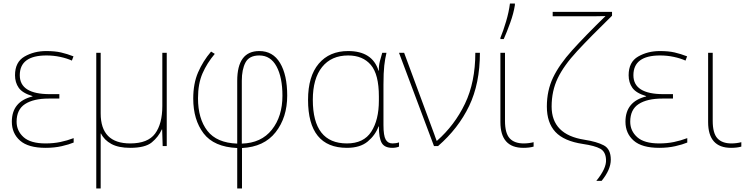

<svg xmlns="http://www.w3.org/2000/svg" viewBox="-20 -827 4233 1087"><path d="M316 -294H262Q92 -294 92 -401Q92 -513 243 -513Q283 -513 320.5 -505Q358 -497 387 -484L396 -508Q360 -522 325.5 -530Q291 -538 242 -538Q173 -538 119 -507Q65 -476 65 -401Q65 -360 86 -330Q107 -300 164 -283V-281Q47 -252 47 -138Q47 -72 93.5 -31Q140 10 238 10Q288 10 329.5 0.5Q371 -9 397 -20V-45Q360 -31 321.5 -23Q283 -15 238 -15Q153 -15 113.5 -50.5Q74 -86 74 -138Q74 -207 122 -238Q170 -269 256 -269H316Z M550 -71H552Q570 -34 610.5 -12Q651 10 717 10Q802 10 839.5 -21Q877 -52 896 -94H898L901 0H924V-528H899V-227Q899 -126 858 -70.5Q817 -15 717 -15Q550 -15 550 -185V-528H525V240H550Z M1175 -535Q1129 -481 1101.5 -417.5Q1074 -354 1074 -269Q1074 -149 1132.5 -72Q1191 5 1323 11V240H1350V11Q1475 5 1540.5 -78.5Q1606 -162 1606 -286Q1606 -403 1565.5 -470.5Q1525 -538 1448 -538Q1323 -538 1323 -369V-14Q1207 -18 1154 -86.5Q1101 -155 1101 -271Q1101 -353 1126.5 -411.5Q1152 -470 1196 -522ZM1448 -513Q1512 -513 1545.5 -451Q1579 -389 1579 -285Q1579 -168 1519 -92.5Q1459 -17 1349 -14V-370Q1349 -434 1370 -473.5Q1391 -513 1448 -513Z M1944 10Q2019 10 2062 -26Q2105 -62 2123 -111H2125Q2125 -46 2141 -18Q2157 10 2201 10Q2223 10 2239 3V-21Q2223 -15 2202 -15Q2176 -15 2163.5 -37Q2151 -59 2151 -119V-348Q2151 -416 2155.5 -455.5Q2160 -495 2168 -528H2144Q2137 -506 2130.5 -480Q2124 -454 2125 -427H2123Q2088 -538 1951 -538Q1845 -538 1784.5 -466.5Q1724 -395 1724 -262Q1724 10 1944 10ZM1944 -15Q1751 -15 1751 -262Q1751 -382 1803.5 -447.5Q1856 -513 1951 -513Q2034 -513 2079.5 -459.5Q2125 -406 2125 -281V-258Q2125 -148 2082 -81.5Q2039 -15 1944 -15Z M2239 -528 2437 0H2460Q2575 -100 2636 -227Q2697 -354 2697 -528H2671Q2671 -362 2612.5 -240Q2554 -118 2454 -30H2452Q2448 -40 2445 -49Q2442 -58 2439 -66L2268 -528Z M2839 -528H2813V-136Q2813 10 2943 10Q2977 10 3001 3V-22Q2973 -15 2945 -15Q2892 -15 2865.5 -44Q2839 -73 2839 -143ZM2813 -606H2832Q2849 -644 2868.5 -698Q2888 -752 2895 -798V-807H2867Q2861 -759 2845 -705Q2829 -651 2813 -613Z M3438 77Q3438 17 3398.5 -4Q3359 -25 3288 -36Q3103 -65 3103 -224Q3103 -312 3137.5 -384Q3172 -456 3247.5 -537.5Q3323 -619 3445 -738V-760H3109V-735H3296Q3325 -735 3352 -735Q3379 -735 3408 -736Q3293 -624 3219.5 -542.5Q3146 -461 3111 -387.5Q3076 -314 3076 -224Q3076 -132 3124.5 -80Q3173 -28 3280 -12Q3348 -2 3378.5 15Q3409 32 3411 77Q3414 126 3356 197H3386Q3438 133 3438 77Z M3790 -294H3736Q3566 -294 3566 -401Q3566 -513 3717 -513Q3757 -513 3794.5 -505Q3832 -497 3861 -484L3870 -508Q3834 -522 3799.5 -530Q3765 -538 3716 -538Q3647 -538 3593 -507Q3539 -476 3539 -401Q3539 -360 3560 -330Q3581 -300 3638 -283V-281Q3521 -252 3521 -138Q3521 -72 3567.5 -31Q3614 10 3712 10Q3762 10 3803.5 0.5Q3845 -9 3871 -20V-45Q3834 -31 3795.5 -23Q3757 -15 3712 -15Q3627 -15 3587.5 -50.5Q3548 -86 3548 -138Q3548 -207 3596 -238Q3644 -269 3730 -269H3790Z M4015 -528H3989V-136Q3989 10 4119 10Q4153 10 4177 3V-22Q4149 -15 4121 -15Q4068 -15 4041.5 -44Q4015 -73 4015 -143Z"/></svg>

Font: Noto Sans UI Thin
Style: Regular
Weight: 250
Designer: Monotype Design Team
Foundry: Monotype Imaging Inc.
Version: Version 1.901